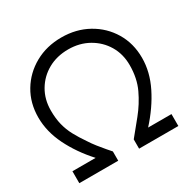

<svg xmlns="http://www.w3.org/2000/svg" viewBox="-159 -856 993 1004"><g transform="rotate(-30 337.5 -353.5)"><path d="M39 0V-72H179Q108 -150 66.5 -234.5Q25 -319 25 -404Q25 -491 66 -559.5Q107 -628 178 -667.5Q249 -707 338 -707Q427 -707 498 -667.5Q569 -628 610 -559.5Q651 -491 651 -404Q651 -319 609 -234.5Q567 -150 496 -72H637V0H400V-56Q444 -111 475 -148Q518 -201 547 -262.5Q576 -324 576 -403Q576 -470 545 -522Q514 -574 460 -604.5Q406 -635 338 -635Q269 -635 215.5 -605Q162 -575 131 -522.5Q100 -470 100 -403Q100 -355 109.5 -317Q119 -279 137.5 -244.5Q156 -210 183 -171Q197 -149 215.5 -125.5Q234 -102 250.5 -83Q267 -64 274 -56V0Z"/></g></svg>

Font: Lexend Deca Light
Style: Regular
Weight: 300
Designer: Bonnie Shaver-Troup, Thomas Jockin
Foundry: Lexend
Version: Version 1.008; ttfautohint (v1.8.4.7-5d5b)